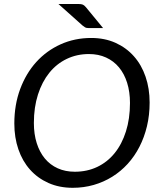

<svg xmlns="http://www.w3.org/2000/svg" viewBox="-20 -910 772 938"><path d="M711 -409Q711 -348 698 -293.5Q685 -239 661.2 -192.8Q637.5 -146.5 603.8 -109.5Q570 -72.5 528.2 -46.5Q486.5 -20.5 437.8 -6.5Q389 7.5 335.5 7.5Q269.5 7.5 216.8 -16Q164 -39.5 126.8 -81.2Q89.5 -123 69.8 -180.5Q50 -238 50 -306.5Q50 -398 78.5 -474.8Q107 -551.5 157.2 -607Q207.5 -662.5 276.2 -693.5Q345 -724.5 425.5 -724.5Q491.5 -724.5 544.2 -700.8Q597 -677 634.2 -635Q671.5 -593 691.2 -535.2Q711 -477.5 711 -409ZM615 -407Q615 -461.5 601 -505.8Q587 -550 561.2 -581Q535.5 -612 498.2 -629Q461 -646 414.5 -646Q355.5 -646 306 -622.2Q256.5 -598.5 221 -554.5Q185.5 -510.5 165.5 -448.2Q145.5 -386 145.5 -309Q145.5 -254.5 159.5 -210.5Q173.5 -166.5 199.2 -135.5Q225 -104.5 262 -87.8Q299 -71 345.5 -71Q405.5 -71 455 -94.5Q504.5 -118 540 -161.8Q575.5 -205.5 595.2 -267.8Q615 -330 615 -407ZM362.5 -890.5Q378 -890.5 385 -887.2Q392 -884 400 -874.5L483.5 -773H411.5Q401.5 -773 396 -776.2Q390.5 -779.5 383 -785.5L265.5 -890.5Z"/></svg>

Font: Lato TR
Style: Italic
Weight: 400
Italic angle: -12°
Designer: Lukasz Dziedzic
Foundry: tyPoland Lukasz Dziedzic
Version: Version 1.104 2013